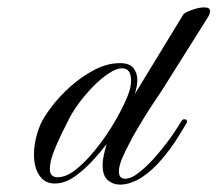

<svg xmlns="http://www.w3.org/2000/svg" viewBox="-20 -489 589 520"><path d="M305 11Q286 11 272 -1Q258 -13 258 -41Q258 -55 261.5 -70.5Q265 -86 269 -99Q253 -78 230 -53Q207 -28 181 -10Q155 8 128 8Q101 8 86.5 -14Q72 -36 72 -70Q72 -110 90 -153Q98 -171 119 -199Q140 -227 170 -254Q200 -281 235 -299.5Q270 -318 305 -318Q331 -318 341.5 -304.5Q352 -291 352 -272Q352 -263 350 -253.5Q348 -244 345 -234L476 -449Q478 -454 498 -461.5Q518 -469 533 -469Q549 -469 549 -459Q549 -451 541 -439L419 -245Q414 -237 400 -216.5Q386 -196 369.5 -169Q353 -142 337 -114Q336 -111 328 -96Q320 -81 312 -63Q302 -40 302 -25Q302 -5 319 -5Q336 -5 358 -23Q377 -38 396 -59Q415 -80 431.5 -102Q448 -124 458.5 -140.5Q469 -157 472 -162Q475 -166 479 -166Q488 -166 486 -157Q478 -143 460.5 -115Q443 -87 418.5 -58Q394 -29 366 -10Q353 -1 336.5 5Q320 11 305 11ZM136 -9Q159 -9 184.5 -29Q210 -49 235.5 -80Q261 -111 282 -145Q303 -179 316.5 -208Q330 -237 333 -252Q334 -257 334.5 -261.5Q335 -266 335 -270Q335 -304 311 -304Q295 -304 274 -290Q253 -276 231.5 -254Q210 -232 191.5 -206.5Q173 -181 162 -157Q159 -151 147.5 -128Q136 -105 125.5 -78Q115 -51 115 -31Q115 -9 136 -9Z"/></svg>

Font: Fleur De Leah
Style: Regular
Weight: 400
Designer: Robert E. Leuschke
Foundry: Robert E. Leuschke
Version: Version 1.010; ttfautohint (v1.8.3)